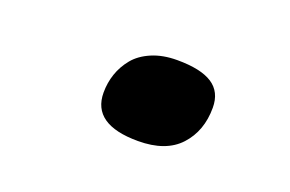

<svg xmlns="http://www.w3.org/2000/svg" viewBox="-44 -563 702 465"><g transform="rotate(20 307.0 -330.5)"><path d="M328.1 -222.2Q210 -222.2 210 -304.2Q210 -329.6 217.8 -352.5Q225.6 -375.5 241.7 -395.3Q257.8 -415 285.9 -427Q314 -439 351.1 -439Q412.1 -439 441.7 -419.7Q471.2 -400.4 471.2 -359.9Q471.2 -299.8 435.5 -261Q399.9 -222.2 328.1 -222.2Z"/></g></svg>

Font: IntelOne Mono Bold
Style: Italic
Weight: 700
Italic angle: -16°
Designer: Fred Shallcrass
Foundry: Frere-Jones Type LLC
Version: Version 1.200;hotconv 1.1.0;makeotfexe 2.6.0;FJTRelease1.2